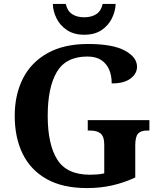

<svg xmlns="http://www.w3.org/2000/svg" viewBox="-20 -948 809 978"><path d="M423 10Q299 10 217.5 -36Q136 -82 95.5 -164.5Q55 -247 55 -358Q55 -466 97 -548.5Q139 -631 222.5 -677.5Q306 -724 428 -724Q553 -724 615.5 -690.5Q678 -657 678 -608Q678 -573 645 -548Q612 -523 549 -523Q549 -564 535.5 -594.5Q522 -625 495 -642.5Q468 -660 425 -660Q316 -660 269.5 -581.5Q223 -503 223 -358Q223 -213 271.5 -135.5Q320 -58 438 -58Q457 -58 475.5 -59.5Q494 -61 511 -65V-212Q511 -252 493 -267.5Q475 -283 440 -283H427V-336H741V-283H728Q697 -283 683 -267Q669 -251 669 -208V-44Q611 -17 551 -3.5Q491 10 423 10ZM408.9 -771Q357 -771 321.5 -794.5Q286 -818 268 -854.5Q250 -891 249 -928H315Q323 -892 347.5 -876Q372 -860 409 -860Q446 -860 470.5 -876Q495 -892 503 -928H569Q568 -891 550 -854.5Q532 -818 497 -794.5Q462 -771 408.9 -771Z"/></svg>

Font: Noto Serif Vithkuqi
Style: Regular
Weight: 400
Version: Version 1.005